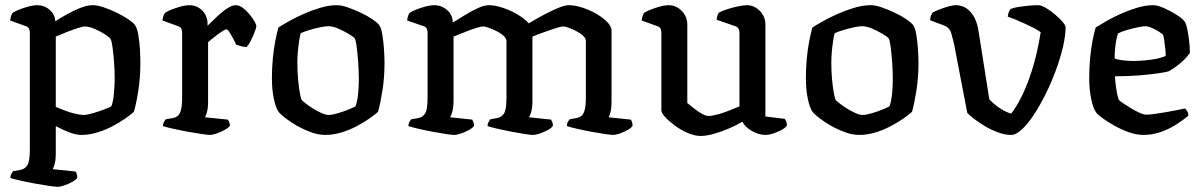

<svg xmlns="http://www.w3.org/2000/svg" viewBox="-20 -520 4636 740"><path d="M202 200Q194 200 169.5 196.5Q145 193 115 187.5Q85 182 58.5 176Q32 170 20 166Q20 157 23.5 150.5Q27 144 30 140L58 135Q75 132 85 117.5Q95 103 95 55V-394Q95 -402 92 -409Q89 -416 80 -419L19 -441Q21 -455 24 -462Q27 -469 31 -472Q48 -482 76.5 -491Q105 -500 123 -500Q151 -500 171.5 -482Q192 -464 193 -438Q210 -449 228.5 -459.5Q247 -470 266.5 -479.5Q286 -489 304 -494.5Q322 -500 338 -500Q355 -500 379 -492Q403 -484 428 -472Q453 -460 472.5 -447Q492 -434 499 -425Q508 -414 513 -386Q518 -358 519.5 -327.5Q521 -297 521 -276Q521 -221 513 -170Q505 -119 496 -89Q484 -78 462.5 -63Q441 -48 413.5 -33.5Q386 -19 355 -9.5Q324 0 294 0Q272 0 245.5 -10.5Q219 -21 195 -34V75Q195 95 191 110.5Q187 126 183 132L271 141Q273 143 275.5 149.5Q278 156 278 165Q273 173 258.5 181Q244 189 228 194.5Q212 200 202 200ZM301 -77Q315 -77 337.5 -83.5Q360 -90 381 -98Q402 -106 409 -110Q416 -127 419 -159Q422 -191 422 -216Q422 -250 419.5 -282.5Q417 -315 413.5 -339.5Q410 -364 406 -370Q403 -376 385 -387.5Q367 -399 345 -408.5Q323 -418 306 -418Q299 -418 279 -411.5Q259 -405 236 -396Q213 -387 195 -379V-108Q211 -101 231 -93.5Q251 -86 270.5 -81.5Q290 -77 301 -77Z M789 0Q781 0 757 -3.5Q733 -7 703 -12.5Q673 -18 646.5 -24Q620 -30 608 -34Q608 -42 611.5 -49Q615 -56 618 -60L646 -65Q657 -67 665 -73.5Q673 -80 677.5 -96.5Q682 -113 682 -145V-394Q682 -402 679 -409Q676 -416 667 -419L606 -441Q608 -455 611 -462Q614 -469 618 -472Q635 -482 663.5 -491Q692 -500 710 -500Q739 -500 759.5 -479.5Q780 -459 780 -427V-421Q790 -430 803.5 -443.5Q817 -457 832 -470Q847 -483 862 -491.5Q877 -500 889 -500Q902 -500 915.5 -490Q929 -480 941 -465.5Q953 -451 960.5 -438Q968 -425 968 -419Q968 -414 962 -398Q956 -382 947.5 -365Q939 -348 931 -339Q919 -339 907.5 -342.5Q896 -346 890 -348Q884 -362 876.5 -375.5Q869 -389 863 -398Q857 -407 853 -407Q849 -407 838.5 -400.5Q828 -394 816 -385Q804 -376 794.5 -368Q785 -360 782 -357V-125Q782 -105 778 -89.5Q774 -74 770 -68L858 -59Q860 -57 863 -50.5Q866 -44 866 -35Q860 -27 845.5 -19Q831 -11 815 -5.5Q799 0 789 0Z M1234 0Q1207 0 1178.5 -10.5Q1150 -21 1124.5 -35.5Q1099 -50 1080.5 -64.5Q1062 -79 1056 -86Q1044 -100 1036 -136.5Q1028 -173 1028 -218Q1028 -258 1031.5 -294.5Q1035 -331 1041 -362Q1047 -393 1053 -414Q1067 -423 1092.5 -437.5Q1118 -452 1149.5 -466Q1181 -480 1214.5 -490Q1248 -500 1278 -500Q1296 -500 1320.5 -491.5Q1345 -483 1370.5 -471Q1396 -459 1415 -446Q1434 -433 1441 -424Q1449 -414 1453.5 -387Q1458 -360 1460 -329.5Q1462 -299 1462 -277Q1462 -222 1454 -171Q1446 -120 1437 -89Q1425 -78 1403.5 -63Q1382 -48 1354.5 -33.5Q1327 -19 1296 -9.5Q1265 0 1234 0ZM1246 -77Q1260 -77 1282 -83.5Q1304 -90 1323.5 -98Q1343 -106 1350 -110Q1357 -127 1360 -156.5Q1363 -186 1363 -212Q1363 -245 1360.5 -280Q1358 -315 1354.5 -341Q1351 -367 1347 -372Q1344 -377 1326 -388Q1308 -399 1285.5 -409Q1263 -419 1245 -419Q1234 -419 1212.5 -414.5Q1191 -410 1170 -403.5Q1149 -397 1139 -392Q1136 -382 1133 -362.5Q1130 -343 1128 -321Q1126 -299 1126 -280Q1126 -244 1129 -212.5Q1132 -181 1136 -160Q1140 -139 1143 -134Q1146 -131 1158 -121.5Q1170 -112 1186 -102Q1202 -92 1218.5 -84.5Q1235 -77 1246 -77Z M1730 0Q1722 0 1698.5 -3.5Q1675 -7 1646 -12.5Q1617 -18 1591.5 -24Q1566 -30 1554 -34Q1554 -42 1557.5 -49Q1561 -56 1564 -60L1592 -65Q1609 -68 1618.5 -82.5Q1628 -97 1628 -145V-394Q1628 -402 1625 -409Q1622 -416 1613 -419L1549 -441Q1551 -455 1554 -462Q1557 -469 1561 -472Q1578 -482 1606.5 -491Q1635 -500 1653 -500Q1682 -500 1703.5 -481Q1725 -462 1725 -433Q1749 -448 1774.5 -463.5Q1800 -479 1823.5 -489.5Q1847 -500 1864 -500Q1888 -500 1918 -490Q1948 -480 1975 -464Q2002 -448 2018 -430Q2036 -441 2057.5 -453Q2079 -465 2100.5 -475.5Q2122 -486 2140.5 -493Q2159 -500 2172 -500Q2195 -500 2223.5 -491Q2252 -482 2278 -467Q2304 -452 2320.5 -435Q2337 -418 2337 -401V-125Q2337 -103 2333 -88Q2329 -73 2326 -68L2411 -59Q2413 -57 2415.5 -50.5Q2418 -44 2418 -35Q2413 -27 2399 -19Q2385 -11 2369 -5.5Q2353 0 2343 0Q2335 0 2311 -3.5Q2287 -7 2257.5 -12.5Q2228 -18 2202.5 -24Q2177 -30 2165 -34Q2165 -44 2168.5 -50Q2172 -56 2175 -60L2202 -65Q2212 -67 2220 -72.5Q2228 -78 2233 -94.5Q2238 -111 2238 -145V-362Q2238 -372 2227.5 -382Q2217 -392 2201.5 -400Q2186 -408 2172 -413Q2158 -418 2151 -418Q2142 -418 2117.5 -410Q2093 -402 2068.5 -393Q2044 -384 2032 -379V-127Q2032 -105 2027.5 -89.5Q2023 -74 2019 -68L2104 -59Q2106 -56 2108.5 -49.5Q2111 -43 2111 -35Q2106 -27 2091.5 -19Q2077 -11 2061 -5.5Q2045 0 2034 0Q2026 0 2002.5 -3.5Q1979 -7 1950.5 -12.5Q1922 -18 1896.5 -24Q1871 -30 1859 -34Q1859 -42 1862.5 -49Q1866 -56 1869 -60L1896 -65Q1913 -68 1922.5 -82.5Q1932 -97 1932 -145V-362Q1932 -372 1921 -382Q1910 -392 1894 -400Q1878 -408 1863.5 -413Q1849 -418 1842 -418Q1835 -418 1819.5 -413.5Q1804 -409 1786 -402Q1768 -395 1752 -388.5Q1736 -382 1728 -379V-127Q1728 -108 1724 -92Q1720 -76 1715 -68L1800 -59Q1802 -56 1804.5 -50Q1807 -44 1807 -35Q1802 -27 1787.5 -19Q1773 -11 1757 -5.5Q1741 0 1730 0Z M2681 4Q2657 4 2630.5 -7.5Q2604 -19 2581 -36Q2558 -53 2543.5 -69Q2529 -85 2529 -95V-394Q2529 -402 2526 -409Q2523 -416 2514 -419L2453 -441Q2455 -455 2458 -462Q2461 -469 2465 -472Q2482 -482 2510.5 -491Q2539 -500 2557 -500Q2586 -500 2607.5 -478Q2629 -456 2629 -425V-123Q2640 -114 2654.5 -102.5Q2669 -91 2684.5 -82Q2700 -73 2711 -73Q2723 -73 2744 -78.5Q2765 -84 2788 -93Q2811 -102 2830 -110V-394Q2830 -402 2826.5 -409Q2823 -416 2814 -419L2742 -444Q2743 -455 2746 -462.5Q2749 -470 2752 -472Q2763 -478 2783 -484.5Q2803 -491 2824.5 -495.5Q2846 -500 2858 -500Q2887 -500 2908.5 -478Q2930 -456 2930 -425V-71L3005 -62Q3007 -59 3010 -52Q3013 -45 3013 -36Q3007 -27 2992 -19Q2977 -11 2960 -5.5Q2943 0 2931 0Q2904 0 2878 -15Q2852 -30 2841 -51Q2820 -38 2791 -25.5Q2762 -13 2732.5 -4.5Q2703 4 2681 4Z M3292 0Q3265 0 3236.5 -10.5Q3208 -21 3182.5 -35.5Q3157 -50 3138.5 -64.5Q3120 -79 3114 -86Q3102 -100 3094 -136.5Q3086 -173 3086 -218Q3086 -258 3089.5 -294.5Q3093 -331 3099 -362Q3105 -393 3111 -414Q3125 -423 3150.5 -437.5Q3176 -452 3207.5 -466Q3239 -480 3272.5 -490Q3306 -500 3336 -500Q3354 -500 3378.5 -491.5Q3403 -483 3428.5 -471Q3454 -459 3473 -446Q3492 -433 3499 -424Q3507 -414 3511.5 -387Q3516 -360 3518 -329.5Q3520 -299 3520 -277Q3520 -222 3512 -171Q3504 -120 3495 -89Q3483 -78 3461.5 -63Q3440 -48 3412.5 -33.5Q3385 -19 3354 -9.5Q3323 0 3292 0ZM3304 -77Q3318 -77 3340 -83.5Q3362 -90 3381.5 -98Q3401 -106 3408 -110Q3415 -127 3418 -156.5Q3421 -186 3421 -212Q3421 -245 3418.5 -280Q3416 -315 3412.5 -341Q3409 -367 3405 -372Q3402 -377 3384 -388Q3366 -399 3343.5 -409Q3321 -419 3303 -419Q3292 -419 3270.5 -414.5Q3249 -410 3228 -403.5Q3207 -397 3197 -392Q3194 -382 3191 -362.5Q3188 -343 3186 -321Q3184 -299 3184 -280Q3184 -244 3187 -212.5Q3190 -181 3194 -160Q3198 -139 3201 -134Q3204 -131 3216 -121.5Q3228 -112 3244 -102Q3260 -92 3276.5 -84.5Q3293 -77 3304 -77Z M3877 0Q3853 0 3826 -10Q3799 -20 3775 -34.5Q3751 -49 3733 -63Q3715 -77 3708 -85L3657 -351Q3653 -368 3646.5 -391Q3640 -414 3618 -422L3565 -442Q3565 -454 3569 -461.5Q3573 -469 3575 -472Q3586 -478 3603 -484.5Q3620 -491 3637 -495.5Q3654 -500 3663 -500Q3698 -500 3721 -473.5Q3744 -447 3751 -403L3793 -137Q3799 -131 3811 -120Q3823 -109 3840.5 -98.5Q3858 -88 3877 -82Q3897 -107 3915.5 -144Q3934 -181 3949 -224Q3964 -267 3974.5 -311.5Q3985 -356 3991 -396Q3982 -403 3964.5 -412Q3947 -421 3927.5 -430Q3908 -439 3890.5 -446Q3873 -453 3864 -456Q3865 -465 3868 -473Q3871 -481 3875 -485Q3885 -490 3904 -493Q3923 -496 3944.5 -498Q3966 -500 3981 -500Q3993 -500 4011 -489.5Q4029 -479 4046.5 -464Q4064 -449 4075.5 -435.5Q4087 -422 4087 -415Q4087 -383 4077 -340Q4067 -297 4050 -250.5Q4033 -204 4011 -159.5Q3989 -115 3965.5 -79Q3942 -43 3919 -21.5Q3896 0 3877 0Z M4387 0Q4360 0 4330.5 -10.5Q4301 -21 4274.5 -36Q4248 -51 4229.5 -64.5Q4211 -78 4206 -85Q4194 -99 4186 -137Q4178 -175 4178 -218Q4178 -259 4181.5 -296.5Q4185 -334 4191 -364.5Q4197 -395 4203 -414Q4217 -423 4242 -437.5Q4267 -452 4298 -466Q4329 -480 4362 -490Q4395 -500 4425 -500Q4441 -500 4466 -489Q4491 -478 4514 -463.5Q4537 -449 4545 -438Q4551 -431 4555.5 -410Q4560 -389 4563 -363.5Q4566 -338 4566 -316Q4555 -300 4540 -286Q4525 -272 4510 -261.5Q4495 -251 4484 -245Q4474 -242 4444 -237.5Q4414 -233 4371 -229.5Q4328 -226 4277 -226Q4279 -195 4284 -167Q4289 -139 4293 -134Q4296 -131 4309 -122Q4322 -113 4338.5 -103Q4355 -93 4371.5 -85.5Q4388 -78 4398 -78Q4410 -78 4431 -81Q4452 -84 4475.5 -88Q4499 -92 4518.5 -96Q4538 -100 4547 -102Q4551 -98 4555.5 -91.5Q4560 -85 4560 -74Q4541 -58 4514 -40.5Q4487 -23 4454.5 -11.5Q4422 0 4387 0ZM4348 -285Q4371 -285 4396 -287.5Q4421 -290 4442 -294.5Q4463 -299 4473 -305Q4473 -316 4471 -333Q4469 -350 4467 -365Q4465 -380 4463 -384Q4462 -388 4449 -396.5Q4436 -405 4420.5 -412Q4405 -419 4394 -419Q4385 -419 4363.5 -414.5Q4342 -410 4320.5 -403.5Q4299 -397 4289 -391Q4285 -380 4282 -363.5Q4279 -347 4277.5 -329Q4276 -311 4276 -295Q4286 -290 4307.5 -287.5Q4329 -285 4348 -285Z"/></svg>

Font: Texturina Medium
Style: Regular
Weight: 500
Designer: Guillermo Torres Carreño
Foundry: Omnibus-Type
Version: Version 1.003